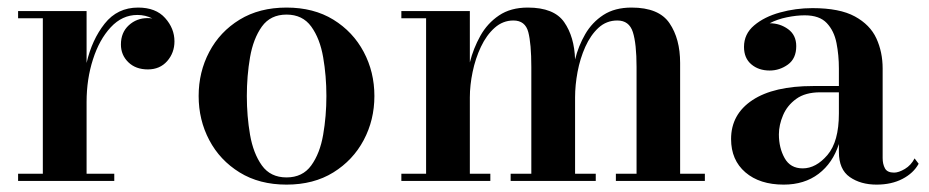

<svg xmlns="http://www.w3.org/2000/svg" viewBox="-20 -490 2515 520"><path d="M214.5 -460V-319.5Q229 -382.5 263.5 -426Q298 -469.5 354 -469.5Q402 -469.5 427.2 -441.2Q452.5 -413 452.5 -378Q452.5 -347 432.8 -324.5Q413 -302 380.5 -302Q347.5 -302 327.5 -321.5Q307.5 -341 307.5 -369.5Q307.5 -402 328.8 -421.5Q350 -441 380 -441Q386.5 -441 392.5 -440Q374 -449.5 352 -449.5Q311 -449.5 280 -416.2Q249 -383 231.8 -329.2Q214.5 -275.5 214.5 -214V-19.5H289.5V0H29V-19.5H96V-440.5H29V-460Z M756 10Q682.5 10 629 -23Q575.5 -56 546.8 -110.5Q518 -165 518 -230Q518 -295 546.8 -349.5Q575.5 -404 629 -436.8Q682.5 -469.5 756 -469.5Q829.5 -469.5 882.8 -436.8Q936 -404 965 -349.5Q994 -295 994 -230Q994 -165 965 -110.5Q936 -56 882.8 -23Q829.5 10 756 10ZM756 -9.5Q799.5 -9.5 823 -42Q846.5 -74.5 855.2 -125Q864 -175.5 864 -230Q864 -284.5 855.2 -335Q846.5 -385.5 823 -418Q799.5 -450.5 756 -450.5Q712.5 -450.5 689.2 -418Q666 -385.5 657.2 -335Q648.5 -284.5 648.5 -230Q648.5 -175.5 657.2 -125Q666 -74.5 689.2 -42Q712.5 -9.5 756 -9.5Z M1252.5 -460V-321Q1262 -359 1281 -393Q1300 -427 1331.5 -448.2Q1363 -469.5 1409.5 -469.5Q1480.5 -469.5 1508 -430Q1535.5 -390.5 1537.5 -329Q1546.5 -365.5 1565 -397.5Q1583.5 -429.5 1614.2 -449.5Q1645 -469.5 1690.5 -469.5Q1764.5 -469.5 1793.2 -427.2Q1822 -385 1822 -319.5V-19.5H1889V0H1648V-19.5H1704V-308.5Q1704 -371.5 1694 -403Q1684 -434.5 1652 -434.5Q1622.5 -434.5 1601 -414.8Q1579.5 -395 1565.2 -363.2Q1551 -331.5 1544.2 -295.2Q1537.5 -259 1537.5 -226.5V-19.5H1593.5V0H1363V-19.5H1419V-308.5Q1419 -371.5 1410.8 -403Q1402.5 -434.5 1370.5 -434.5Q1342 -434.5 1319.8 -414.8Q1297.5 -395 1282.5 -363.2Q1267.5 -331.5 1260 -295.2Q1252.5 -259 1252.5 -226.5V-19.5H1308V0H1067V-19.5H1134V-440.5H1067V-460Z M2102.5 10Q2037.5 10 1998.8 -23.2Q1960 -56.5 1960 -113.5Q1960 -180.5 2017.8 -218.8Q2075.5 -257 2182 -257H2252V-304.5Q2252 -340.5 2245.5 -373.5Q2239 -406.5 2219.2 -427.5Q2199.5 -448.5 2159.5 -448.5Q2137 -448.5 2111.2 -443.2Q2085.5 -438 2064.5 -427Q2092.5 -427 2114.5 -411Q2136.5 -395 2136.5 -365Q2136.5 -331.5 2114 -315.2Q2091.5 -299 2064.5 -299Q2034.5 -299 2014.8 -315.8Q1995 -332.5 1995 -363Q1995 -398 2022.5 -421.2Q2050 -444.5 2092.5 -456.2Q2135 -468 2180.5 -468Q2254 -468 2295.2 -445.5Q2336.5 -423 2353.5 -386Q2370.5 -349 2370.5 -304.5V-62Q2370.5 -45.5 2376.8 -34Q2383 -22.5 2401.5 -22.5Q2414 -22.5 2430.8 -32.5Q2447.5 -42.5 2457 -61L2468 -46.5Q2454 -21 2424.2 -5.5Q2394.5 10 2354 10Q2311 10 2281.5 -10.5Q2252 -31 2252 -78.5V-100Q2235.5 -48.5 2197 -19.2Q2158.5 10 2102.5 10ZM2154 -34Q2190 -34 2221 -70.2Q2252 -106.5 2252 -182.5V-240H2201.5Q2161 -240 2136.5 -222.2Q2112 -204.5 2100.8 -178Q2089.5 -151.5 2089.5 -126Q2089.5 -89.5 2105 -61.8Q2120.5 -34 2154 -34Z"/></svg>

Font: Bodoni Moda SemiBold
Style: Regular
Weight: 600
Designer: Owen Earl
Foundry: indestructible type
Version: Version 2.005; ttfautohint (v1.8.4.7-5d5b)